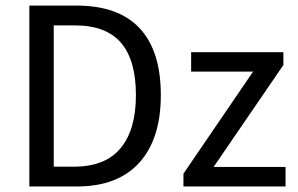

<svg xmlns="http://www.w3.org/2000/svg" viewBox="-20 -676 1081 696"><path d="M86.4 0V-655.8H257.3Q409.2 -655.8 486.1 -573.7Q563 -491.7 563 -331.5Q563 -172.4 484.9 -86.2Q406.7 0 258.3 0ZM174.8 -71.8H248Q361.3 -71.8 417 -138.7Q472.7 -205.6 472.7 -331.5Q472.7 -457.5 418.7 -520.8Q364.7 -584 251 -584H174.8ZM645 0V-46.4L897.5 -416.5H672.9V-486.8H1007.3V-440.4L754.4 -70.8H1015.1V0Z"/></svg>

Font: Varta Medium
Style: Regular
Weight: 500
Designer: Joana Correia, Viktoriya Grabowska, Eben Sorkin
Foundry: Sorkin Type Co.
Version: Version 1.004